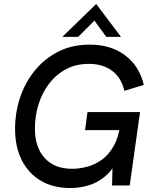

<svg xmlns="http://www.w3.org/2000/svg" viewBox="-20 -935 772 968"><path d="M334 13Q249 13 186.5 -23.5Q124 -60 90 -127Q56 -194 56 -284Q56 -368 81.5 -444Q107 -520 156 -580Q205 -640 274.5 -675Q344 -710 431 -710Q540 -710 611.5 -655.5Q683 -601 705 -507L607 -477Q592 -543 545.5 -578Q499 -613 428 -613Q362 -613 311.5 -585.5Q261 -558 226.5 -512Q192 -466 174 -408Q156 -350 156 -287Q156 -192 205.5 -138Q255 -84 343 -84Q382 -84 421.5 -95Q461 -106 495 -131Q529 -156 553 -198.5Q577 -241 586 -304L592 -349L605 -279H409L421 -370H686L634 0H545L548 -128L564 -113Q540 -69 503.5 -40.5Q467 -12 423.5 0.5Q380 13 334 13ZM294 -749 465 -915 590 -749H516L456 -831L374 -749Z"/></svg>

Font: Hanken Grotesk Medium
Style: Italic
Weight: 500
Italic angle: -8°
Designer: Alfredo Marco Pradil
Foundry: Hanken Design Co.
Version: Version 3.013